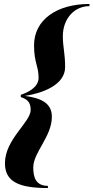

<svg xmlns="http://www.w3.org/2000/svg" viewBox="-20 -800 472 970"><path d="M222 150V139C160 139 148 94 148 46C148 -30 242 -110 242 -210C242 -281.5 184.5 -304.5 106 -315.5C194 -329 309 -370.5 309 -461C309 -531 297.5 -561 297.5 -617C297.5 -705 355 -769 432 -769V-780C267 -780 152 -700 152 -571C152 -484 175 -465 175 -407C175 -356 115 -331 85 -321V-309.5C115 -299.5 135 -286 135 -245C135 -182 5 -97 5 25C5 119 77 150 222 150Z"/></svg>

Font: Bodoni* 96pt
Style: Bold Italic
Weight: 700
Italic angle: -13°
Version: Version 2.3